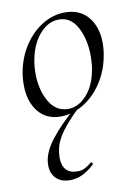

<svg xmlns="http://www.w3.org/2000/svg" viewBox="-79 -452 555 779"><g transform="rotate(-10 199.0 -62.0)"><path d="M28 -138Q28 -169 33 -193Q44 -251 75 -298Q106 -345 150 -372Q194 -399 243 -399Q305 -399 339 -357.5Q373 -316 373 -250Q373 -222 367 -193Q355 -132 322 -84.5Q289 -37 244.5 -11.5Q200 14 154 14Q95 14 61.5 -28Q28 -70 28 -138ZM311 -149Q316 -173 316 -207Q316 -276 289.5 -325.5Q263 -375 214 -375Q171 -375 136.5 -337Q102 -299 89 -236Q83 -208 83 -176Q83 -108 111 -59.5Q139 -11 189 -11Q231 -11 265 -48Q299 -85 311 -149ZM69 199Q69 152 109.5 99Q150 46 220 -14L229 -7Q184 36 156.5 73.5Q129 111 123 148Q120 165 120 178Q120 210 135.5 227.5Q151 245 182 245Q200 245 212.5 238.5Q225 232 241 219H242Q245 219 247.5 222.5Q250 226 248 228Q221 253 196.5 264Q172 275 147 275Q110 275 89.5 254.5Q69 234 69 199Z"/></g></svg>

Font: Cormorant Garamond
Style: Italic
Weight: 400
Italic angle: -10°
Designer: Christian Thalmann (Catharsis Fonts)
Foundry: Catharsis Fonts
Version: Version 4.000